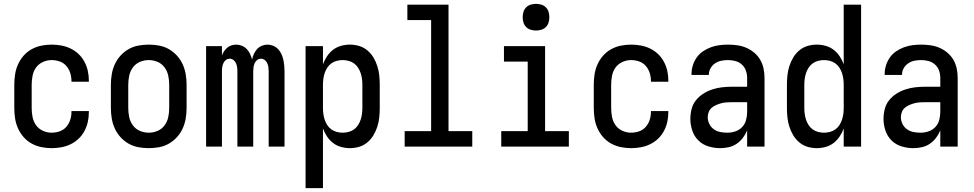

<svg xmlns="http://www.w3.org/2000/svg" viewBox="-20 -759 5040 994"><path d="M247 8Q220 8 193.5 2.5Q167 -3 143.5 -16Q120 -29 102 -49.5Q84 -70 73 -95Q62 -120 58 -146.5Q54 -173 54 -200V-320Q54 -347 58 -373.5Q62 -400 73 -425Q84 -450 102 -470.5Q120 -491 143.5 -504Q167 -517 193.5 -522.5Q220 -528 247 -528Q272 -528 297 -523.5Q322 -519 345 -508Q368 -497 386.5 -479.5Q405 -462 417 -439.5Q429 -417 434.5 -392.5Q440 -368 440 -342V-336H350V-340Q350 -361 343.5 -381.5Q337 -402 323 -418Q309 -434 288.5 -441Q268 -448 247 -448Q224 -448 202 -438Q180 -428 166.5 -409Q153 -390 148.5 -366.5Q144 -343 144 -320V-200Q144 -177 148.5 -153.5Q153 -130 166.5 -111Q180 -92 202 -82Q224 -72 247 -72Q268 -72 288.5 -79Q309 -86 323 -102Q337 -118 343.5 -138.5Q350 -159 350 -180V-184H440V-178Q440 -152 434.5 -127.5Q429 -103 417 -80.5Q405 -58 386.5 -40.5Q368 -23 345 -12Q322 -1 297 3.5Q272 8 247 8Z M750 8Q723 8 696 3Q669 -2 645.5 -15.5Q622 -29 603.5 -49.5Q585 -70 574 -94.5Q563 -119 558.5 -146Q554 -173 554 -200V-320Q554 -347 558.5 -374Q563 -401 574 -425.5Q585 -450 603.5 -470.5Q622 -491 645.5 -504.5Q669 -518 696 -523Q723 -528 750 -528Q777 -528 804 -523Q831 -518 854.5 -504.5Q878 -491 896.5 -470.5Q915 -450 926 -425.5Q937 -401 941.5 -374Q946 -347 946 -320V-200Q946 -173 941.5 -146Q937 -119 926 -94.5Q915 -70 896.5 -49.5Q878 -29 854.5 -15.5Q831 -2 804 3Q777 8 750 8ZM750 -72Q774 -72 796 -81.5Q818 -91 832 -110Q846 -129 851 -152.5Q856 -176 856 -200V-320Q856 -344 851 -367.5Q846 -391 832 -410Q818 -429 796 -438.5Q774 -448 750 -448Q726 -448 704 -438.5Q682 -429 668 -410Q654 -391 649 -367.5Q644 -344 644 -320V-200Q644 -176 649 -152.5Q654 -129 668 -110Q682 -91 704 -81.5Q726 -72 750 -72Z M1047 0V-520H1129V-472Q1133 -483 1140 -493.5Q1147 -504 1156.5 -512Q1166 -520 1178 -524Q1190 -528 1203 -528Q1218 -528 1232.5 -522Q1247 -516 1257.5 -505Q1268 -494 1274.5 -480Q1281 -466 1285 -451Q1288 -466 1294.5 -480Q1301 -494 1311 -505Q1321 -516 1335.5 -522Q1350 -528 1365 -528Q1380 -528 1394.5 -522Q1409 -516 1419.5 -505Q1430 -494 1436.5 -480Q1443 -466 1446.5 -451Q1450 -436 1451.5 -420.5Q1453 -405 1453 -390V0H1371V-390Q1371 -401 1369.5 -411.5Q1368 -422 1363.5 -432Q1359 -442 1350.5 -448.5Q1342 -455 1331 -455Q1320 -455 1311.5 -448.5Q1303 -442 1298.5 -432Q1294 -422 1292.5 -411.5Q1291 -401 1291 -390V0H1209V-390Q1209 -401 1207.5 -411.5Q1206 -422 1201.5 -432Q1197 -442 1188.5 -448.5Q1180 -455 1169 -455Q1158 -455 1149.5 -448.5Q1141 -442 1136.5 -432Q1132 -422 1130.5 -411.5Q1129 -401 1129 -390V0Z M1562 215V-520H1652V-426Q1660 -448 1673 -467.5Q1686 -487 1704 -501Q1722 -515 1745 -521.5Q1768 -528 1791 -528Q1816 -528 1839.5 -521Q1863 -514 1882 -498Q1901 -482 1913.5 -461Q1926 -440 1933.5 -416.5Q1941 -393 1943.5 -368.5Q1946 -344 1946 -320V-200Q1946 -176 1943.5 -151.5Q1941 -127 1933.5 -103.5Q1926 -80 1913.5 -59Q1901 -38 1882 -22Q1863 -6 1839.5 1Q1816 8 1791 8Q1768 8 1745 1.5Q1722 -5 1704 -19Q1686 -33 1673 -52.5Q1660 -72 1652 -94V215ZM1754 -72Q1769 -72 1784.5 -76Q1800 -80 1812.5 -89Q1825 -98 1833.5 -111Q1842 -124 1847 -139Q1852 -154 1854 -169.5Q1856 -185 1856 -200V-320Q1856 -335 1854 -350.5Q1852 -366 1847 -381Q1842 -396 1833.5 -409Q1825 -422 1812.5 -431Q1800 -440 1784.5 -444Q1769 -448 1754 -448Q1739 -448 1723.5 -444Q1708 -440 1695.5 -431Q1683 -422 1674.5 -409Q1666 -396 1661 -381Q1656 -366 1654 -350.5Q1652 -335 1652 -320V-200Q1652 -185 1654 -169.5Q1656 -154 1661 -139Q1666 -124 1674.5 -111Q1683 -98 1695.5 -89Q1708 -80 1723.5 -76Q1739 -72 1754 -72Z M2075 0V-80H2212V-655H2089V-735H2302V-80H2425V0Z M2575 0V-80H2712V-440H2589V-520H2802V-80H2925V0ZM2755 -601Q2741 -601 2727.5 -605Q2714 -609 2704 -619Q2694 -629 2690 -642.5Q2686 -656 2686 -670Q2686 -684 2690 -697.5Q2694 -711 2704 -721Q2714 -731 2727.5 -735Q2741 -739 2755 -739Q2769 -739 2782.5 -735Q2796 -731 2806 -721Q2816 -711 2820 -697.5Q2824 -684 2824 -670Q2824 -656 2820 -642.5Q2816 -629 2806 -619Q2796 -609 2782.5 -605Q2769 -601 2755 -601Z M3247 8Q3220 8 3193.5 2.5Q3167 -3 3143.5 -16Q3120 -29 3102 -49.5Q3084 -70 3073 -95Q3062 -120 3058 -146.5Q3054 -173 3054 -200V-320Q3054 -347 3058 -373.5Q3062 -400 3073 -425Q3084 -450 3102 -470.5Q3120 -491 3143.5 -504Q3167 -517 3193.5 -522.5Q3220 -528 3247 -528Q3272 -528 3297 -523.5Q3322 -519 3345 -508Q3368 -497 3386.5 -479.5Q3405 -462 3417 -439.5Q3429 -417 3434.5 -392.5Q3440 -368 3440 -342V-336H3350V-340Q3350 -361 3343.5 -381.5Q3337 -402 3323 -418Q3309 -434 3288.5 -441Q3268 -448 3247 -448Q3224 -448 3202 -438Q3180 -428 3166.5 -409Q3153 -390 3148.5 -366.5Q3144 -343 3144 -320V-200Q3144 -177 3148.5 -153.5Q3153 -130 3166.5 -111Q3180 -92 3202 -82Q3224 -72 3247 -72Q3268 -72 3288.5 -79Q3309 -86 3323 -102Q3337 -118 3343.5 -138.5Q3350 -159 3350 -180V-184H3440V-178Q3440 -152 3434.5 -127.5Q3429 -103 3417 -80.5Q3405 -58 3386.5 -40.5Q3368 -23 3345 -12Q3322 -1 3297 3.5Q3272 8 3247 8Z M3708 8Q3678 8 3648 -1Q3618 -10 3596 -31.5Q3574 -53 3564 -83Q3554 -113 3554 -143Q3554 -169 3560.5 -194.5Q3567 -220 3583 -240Q3599 -260 3621 -274Q3643 -288 3667.5 -296Q3692 -304 3717.5 -307Q3743 -310 3769 -310H3848V-355Q3848 -375 3841.5 -393.5Q3835 -412 3820.5 -425Q3806 -438 3787 -443Q3768 -448 3749 -448Q3731 -448 3714 -444.5Q3697 -441 3682.5 -431.5Q3668 -422 3659 -406.5Q3650 -391 3650 -374V-371H3560V-376Q3560 -399 3567 -421Q3574 -443 3587 -461.5Q3600 -480 3619 -493Q3638 -506 3659.5 -514Q3681 -522 3703.5 -525Q3726 -528 3749 -528Q3773 -528 3797.5 -524.5Q3822 -521 3844 -511.5Q3866 -502 3885 -486Q3904 -470 3916 -449Q3928 -428 3933 -404Q3938 -380 3938 -355V0H3848V-84Q3840 -64 3826 -45.5Q3812 -27 3793.5 -14.5Q3775 -2 3753 3Q3731 8 3708 8ZM3746 -72Q3767 -72 3787.5 -79Q3808 -86 3822.5 -101.5Q3837 -117 3842.5 -138Q3848 -159 3848 -180V-230H3769Q3755 -230 3741 -229Q3727 -228 3714 -224.5Q3701 -221 3688 -215.5Q3675 -210 3664.5 -201Q3654 -192 3649 -179Q3644 -166 3644 -152Q3644 -134 3652.5 -117Q3661 -100 3676 -89.5Q3691 -79 3709 -75.5Q3727 -72 3746 -72Z M4209 8Q4184 8 4160.5 1Q4137 -6 4118 -22Q4099 -38 4086.5 -59Q4074 -80 4066.5 -103.5Q4059 -127 4056.5 -151.5Q4054 -176 4054 -200V-320Q4054 -344 4056.5 -368.5Q4059 -393 4066.5 -416.5Q4074 -440 4086.5 -461Q4099 -482 4118 -498Q4137 -514 4160.5 -521Q4184 -528 4209 -528Q4232 -528 4255 -521.5Q4278 -515 4296 -501Q4314 -487 4327 -467.5Q4340 -448 4348 -426V-735H4438V0H4348V-94Q4340 -72 4327 -52.5Q4314 -33 4296 -19Q4278 -5 4255 1.5Q4232 8 4209 8ZM4246 -72Q4261 -72 4276.5 -76Q4292 -80 4304.5 -89Q4317 -98 4325.5 -111Q4334 -124 4339 -139Q4344 -154 4346 -169.5Q4348 -185 4348 -200V-320Q4348 -335 4346 -350.5Q4344 -366 4339 -381Q4334 -396 4325.5 -409Q4317 -422 4304.5 -431Q4292 -440 4276.5 -444Q4261 -448 4246 -448Q4231 -448 4215.5 -444Q4200 -440 4187.5 -431Q4175 -422 4166.5 -409Q4158 -396 4153 -381Q4148 -366 4146 -350.5Q4144 -335 4144 -320V-200Q4144 -185 4146 -169.5Q4148 -154 4153 -139Q4158 -124 4166.5 -111Q4175 -98 4187.5 -89Q4200 -80 4215.5 -76Q4231 -72 4246 -72Z M4708 8Q4678 8 4648 -1Q4618 -10 4596 -31.5Q4574 -53 4564 -83Q4554 -113 4554 -143Q4554 -169 4560.5 -194.5Q4567 -220 4583 -240Q4599 -260 4621 -274Q4643 -288 4667.5 -296Q4692 -304 4717.5 -307Q4743 -310 4769 -310H4848V-355Q4848 -375 4841.5 -393.5Q4835 -412 4820.5 -425Q4806 -438 4787 -443Q4768 -448 4749 -448Q4731 -448 4714 -444.5Q4697 -441 4682.5 -431.5Q4668 -422 4659 -406.5Q4650 -391 4650 -374V-371H4560V-376Q4560 -399 4567 -421Q4574 -443 4587 -461.5Q4600 -480 4619 -493Q4638 -506 4659.5 -514Q4681 -522 4703.5 -525Q4726 -528 4749 -528Q4773 -528 4797.5 -524.5Q4822 -521 4844 -511.5Q4866 -502 4885 -486Q4904 -470 4916 -449Q4928 -428 4933 -404Q4938 -380 4938 -355V0H4848V-84Q4840 -64 4826 -45.5Q4812 -27 4793.5 -14.5Q4775 -2 4753 3Q4731 8 4708 8ZM4746 -72Q4767 -72 4787.5 -79Q4808 -86 4822.5 -101.5Q4837 -117 4842.5 -138Q4848 -159 4848 -180V-230H4769Q4755 -230 4741 -229Q4727 -228 4714 -224.5Q4701 -221 4688 -215.5Q4675 -210 4664.5 -201Q4654 -192 4649 -179Q4644 -166 4644 -152Q4644 -134 4652.5 -117Q4661 -100 4676 -89.5Q4691 -79 4709 -75.5Q4727 -72 4746 -72Z"/></svg>

Font: Iosevka Custom Medium
Style: Regular
Weight: 500
Monospace: yes
Designer: Belleve Invis
Foundry: Belleve Invis
Version: Version 32.5.0; ttfautohint (v1.8.4)